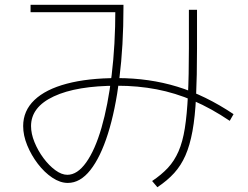

<svg xmlns="http://www.w3.org/2000/svg" viewBox="-20 -752 1040 804"><path d="M264 14Q232 14 199 -8Q166 -30 138.5 -66Q111 -102 94 -143.5Q77 -185 77 -224Q77 -288 124 -333Q171 -378 259.5 -401.5Q348 -425 471 -425Q605 -425 722.5 -389Q840 -353 958 -274L942 -246Q865 -298 789.5 -330.5Q714 -363 635.5 -378Q557 -393 471 -393Q301 -393 205.5 -348.5Q110 -304 110 -224Q110 -192 124.5 -156.5Q139 -121 162 -90Q185 -59 211.5 -39.5Q238 -20 262 -20Q304 -20 341 -72Q378 -124 405 -217Q432 -310 447.5 -437Q463 -564 463 -714L475 -701H108V-732H497V-722Q497 -560 480 -425Q463 -290 432 -192Q401 -94 358.5 -40Q316 14 264 14ZM617 6Q656 -20 683 -49Q710 -78 727.5 -118Q745 -158 754 -215Q763 -272 767 -353.5Q771 -435 771 -549V-711H805V-548Q805 -432 801 -347.5Q797 -263 786 -203Q775 -143 756.5 -101Q738 -59 709.5 -27.5Q681 4 639 32Z"/></svg>

Font: M PLUS 1 Code ExtraLight
Style: Regular
Weight: 250
Designer: Coji Morishita
Foundry: UNDERFOREST DESIGN
Version: Version 1.002